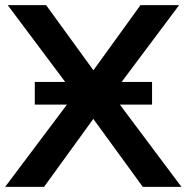

<svg xmlns="http://www.w3.org/2000/svg" viewBox="-26 -725 724 745"><path d="M-6 0 284 -386V-331L4 -705H153L357 -424H316L519 -705H669L389 -331V-386L678 0H528L314 -294H358L145 0ZM109 -319V-407H564V-319Z"/></svg>

Font: NunitoSans3
Style: Bold
Weight: 700
Designer: Vernon Adams
Foundry: Vernon Adams
Version: Version 3.101;gftools[0.9.27]